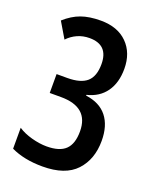

<svg xmlns="http://www.w3.org/2000/svg" viewBox="-137 -805 730 897"><g transform="rotate(20 227.5 -357.0)"><path d="M387.7 -549.3Q387.7 -480 355.5 -434.8Q323.2 -389.6 262.7 -375V-371.1Q332 -362.3 367.7 -317.4Q403.3 -272.5 403.3 -197.3Q403.3 -105 349.9 -47.6Q296.4 9.8 183.6 9.8Q92.3 9.8 26.9 -21.5V-125.5Q54.7 -106.9 94.7 -95.9Q134.8 -85 169.9 -85Q233.9 -85 263.4 -113.5Q293 -142.1 293 -204.1Q293 -324.7 154.3 -324.7H98.6V-418.5H151.9Q217.8 -418.5 248.8 -445.6Q279.8 -472.7 279.8 -533.7Q279.8 -629.4 186.5 -629.4Q153.8 -629.4 126.2 -616.9Q98.6 -604.5 78.1 -582.5L31.7 -660.6Q69.8 -694.8 110.6 -709.5Q151.4 -724.1 208 -724.1Q292 -724.1 339.8 -676.3Q387.7 -628.4 387.7 -549.3Z"/></g></svg>

Font: Open Sans Condensed SemiBold
Style: Regular
Weight: 600
Width: 3
Designer: Monotype Design Team
Foundry: Monotype Imaging Inc.
Version: Version 3.000; ttfautohint (v1.8.4)